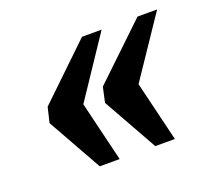

<svg xmlns="http://www.w3.org/2000/svg" viewBox="-78 -569 662 598"><g transform="rotate(-20 252.5 -270.0)"><path d="M58 -251 70 -301 245 -469H310L177 -270L225 -71H159ZM242 -251 253 -301 429 -469H494L360 -270L408 -71H343Z"/></g></svg>

Font: Noto Serif Narrow
Style: Bold Italic
Weight: 700
Width: 4
Italic angle: -12°
Designer: Monotype Design Team
Foundry: Monotype Imaging Inc.
Version: Version 1.001